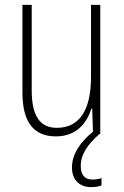

<svg xmlns="http://www.w3.org/2000/svg" viewBox="-20 -549 507 787"><path d="M311 131C311 84 338 44 388 0H391V-529H353V-233C353 -91 301 -25 213 -25C146 -25 110 -71 110 -178V-529H72V-170C72 -51 116 10 209 10C295 10 336 -46 355 -104H358L361 -9C308 34 275 84 275 137C275 189 306 218 354 218C372 218 387 215 396 211V181C389 184 373 187 359 187C327 187 311 168 311 131Z"/></svg>

Font: Noto Sans Gujarati Condensed ExtraLight
Style: Regular
Weight: 200
Width: 3
Designer: Jelle Bosma - Monotype Design Team, Universal Thirst
Foundry: Monotype Imaging Inc.
Version: Version 2.106